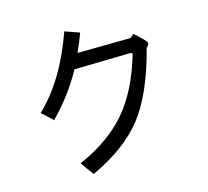

<svg xmlns="http://www.w3.org/2000/svg" viewBox="-120 -932 1239 1145"><g transform="rotate(-15 500.0 -359.5)"><path d="M820.3 -570.3Q750 -300.8 640.6 -162.1Q531.2 -23.4 320.3 74.2L261.7 -7.8Q449.2 -89.8 558.6 -216.8Q668 -343.8 730.5 -558.6L722.7 -566.4L371.1 -558.6Q296.9 -421.9 175.8 -296.9L109.4 -359.4Q273.4 -515.6 371.1 -793L460.9 -761.7Q437.5 -699.2 414.1 -648.4L742.2 -652.3L765.6 -671.9Q835.9 -609.4 835.9 -597.7Q835.9 -585.9 820.3 -570.3Z"/></g></svg>

Font: Droid Sans Fallback
Style: Regular
Weight: 400
Designer: Steve Matteson
Foundry: Ascender Corporation
Version: 3.00 (Khmer version)